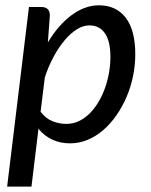

<svg xmlns="http://www.w3.org/2000/svg" viewBox="-20 -535 570 726"><path d="M7 170.5 89.5 -508.5H136.5Q168.5 -508.5 168.5 -476L161 -374.5Q180 -406.5 202.2 -432.2Q224.5 -458 249 -476.5Q273.5 -495 300 -505Q326.5 -515 354 -515Q419 -515 455.2 -468.2Q491.5 -421.5 491.5 -329.5Q491.5 -288 483 -246.8Q474.5 -205.5 458.5 -168.2Q442.5 -131 420.2 -99Q398 -67 370.5 -43.2Q343 -19.5 311.2 -6.2Q279.5 7 244.5 7Q207.5 7 177.2 -7.2Q147 -21.5 125.5 -48L99 170.5ZM318 -439Q294.5 -439 270.8 -424.2Q247 -409.5 224.8 -383.2Q202.5 -357 183 -321Q163.5 -285 149.5 -242.5L133.5 -112.5Q152.5 -87 178.2 -76.8Q204 -66.5 230.5 -66.5Q256 -66.5 278.2 -77Q300.5 -87.5 319 -106Q337.5 -124.5 352.2 -149.2Q367 -174 377 -202Q387 -230 392.2 -260.2Q397.5 -290.5 397.5 -320Q397.5 -379 376.8 -409Q356 -439 318 -439Z"/></svg>

Font: Lato Medium
Style: Italic
Weight: 500
Italic angle: -7°
Designer: Lukasz Dziedzic
Foundry: tyPoland Lukasz Dziedzic
Version: Version 2.006; 2014-01-15